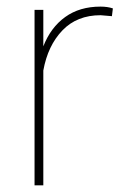

<svg xmlns="http://www.w3.org/2000/svg" viewBox="-20 -558 374 578"><path d="M282.7 -512.2Q211.9 -512.2 168 -466.6Q124 -420.9 110.4 -345.7V0H84V-528.3H110.4V-418.5Q132.8 -475.6 176.3 -506.8Q219.7 -538.1 282.7 -538.1Q303.7 -538.1 319.8 -532.7L316.9 -509.3Z"/></svg>

Font: Mardoto Thin
Style: Regular
Weight: 250
Designer: Christian Robertson, Vahan Hovhannisyan
Foundry: Google
Version: Version 1.000